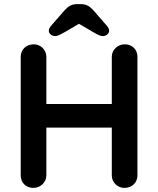

<svg xmlns="http://www.w3.org/2000/svg" viewBox="-20 -916 771 936"><path d="M81 -639V-61C81 -26 106 0 143 0C176 0 206 -26 206 -61V-294H525V-61C525 -26 554 0 586 0C624 0 650 -26 650 -61V-639C650 -674 625 -700 588 -700C555 -700 525 -674 525 -639V-409H206V-639C206 -674 177 -700 145 -700C107 -700 81 -674 81 -639ZM481 -740C499 -740 512 -753 512 -765C512 -775 509 -781 497 -795L434 -867C417 -886 400 -896 373 -896H357C330 -896 313 -886 296 -867L233 -795C221 -781 218 -775 218 -765C218 -753 231 -740 249 -740C262 -740 277 -749 300 -762L365 -800L430 -762C452 -749 468 -740 481 -740Z"/></svg>

Font: Hotpoint
Style: Bold
Weight: 700
Designer: Andrew Paglinawan, Luciano Perondi, Riccardo Olocco
Foundry: CAST Cooperativa Anonima Servizi Tipografici
Version: Version 1.000;PS 2.1;hotconv 16.6.51;makeotf.lib2.5.65220